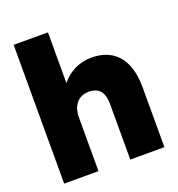

<svg xmlns="http://www.w3.org/2000/svg" viewBox="-130 -828 869 936"><g transform="rotate(-20 304.0 -360.0)"><path d="M44 0H222V-279C222 -337 252 -380 309 -380C371 -380 387 -338 387 -287V0H564V-310C564 -470 484 -532 379 -532C310 -532 258 -501 222 -457V-720H44Z"/></g></svg>

Font: Aspekta 850
Style: Regular
Weight: 850
Designer: Ivo Dolenc
Version: Version 2.000